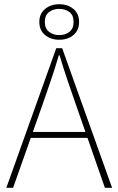

<svg xmlns="http://www.w3.org/2000/svg" viewBox="-20 -888 560 908"><path d="M10 0 246 -660H274L510 0H476L338 -396Q317 -456 298.5 -510.5Q280 -565 262 -626H258Q240 -565 221.5 -510.5Q203 -456 182 -396L42 0ZM112 -236V-264H405V-236ZM260 -700Q220 -700 193 -722.5Q166 -745 166 -784Q166 -823 193 -845.5Q220 -868 260 -868Q301 -868 327.5 -845.5Q354 -823 354 -784Q354 -745 327.5 -722.5Q301 -700 260 -700ZM260 -722Q289 -722 308.5 -737.5Q328 -753 328 -784Q328 -816 308.5 -831Q289 -846 260 -846Q232 -846 212 -831Q192 -816 192 -784Q192 -753 212 -737.5Q232 -722 260 -722Z"/></svg>

Font: Source Sans Variable
Style: Regular
Weight: 200
Designer: Paul D. Hunt
Foundry: Adobe Systems Incorporated
Version: Version 3.006;hotconv 1.0.111;makeotfexe 2.5.65597